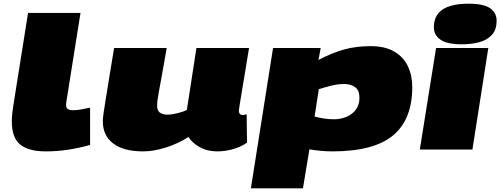

<svg xmlns="http://www.w3.org/2000/svg" viewBox="-20 -810 2710 1040"><path d="M132 -740H416L340 -262Q339 -255 338.5 -250Q338 -245 338 -241Q338 -225 348 -219Q358 -213 376 -213Q395 -213 415.5 -216.5Q436 -220 468 -227V-25Q412 -9 351.5 0.5Q291 10 228 10Q135 10 89.5 -27Q44 -64 44 -153Q44 -173 46.5 -196Q49 -219 53 -244Z M755 10Q649 10 593 -33Q537 -76 537 -153Q537 -160 537.5 -168.5Q538 -177 541 -197.5Q544 -218 550.5 -259Q557 -300 568.5 -370.5Q580 -441 598 -550H883Q866 -452 855.5 -394.5Q845 -337 839.5 -307Q834 -277 832.5 -263.5Q831 -250 831 -239Q831 -211 846 -200Q861 -189 888 -189Q911 -189 942 -197Q973 -205 992 -214L1044 -550H1329Q1313 -452 1302.5 -389Q1292 -326 1286 -290Q1280 -254 1277.5 -237.5Q1275 -221 1274.5 -216Q1274 -211 1274 -210Q1274 -197 1280.5 -192Q1287 -187 1294 -187Q1296 -187 1301 -187.5Q1306 -188 1316 -191L1318 -37Q1284 -14 1241.5 -2Q1199 10 1157 10Q1102 10 1061 -13.5Q1020 -37 1001 -68Q943 -31 877 -10.5Q811 10 755 10Z M1339 210 1459 -550H1717L1705 -485Q1779 -524 1844 -542Q1909 -560 1988 -560Q2065 -560 2115 -531Q2165 -502 2189 -452Q2213 -402 2213 -338Q2213 -163 2109 -76.5Q2005 10 1781 10Q1747 10 1713 6.5Q1679 3 1656 -1L1621 210ZM1790 -164Q1825 -164 1856.5 -177Q1888 -190 1907.5 -216Q1927 -242 1927 -280Q1927 -321 1903.5 -338Q1880 -355 1845 -355Q1811 -355 1774.5 -346Q1738 -337 1707 -327L1684 -179Q1707 -172 1734.5 -168Q1762 -164 1790 -164Z M2519 -790Q2599 -790 2634.5 -765.5Q2670 -741 2670 -698Q2670 -648 2643.5 -620Q2617 -592 2574.5 -581Q2532 -570 2482 -570Q2402 -570 2366 -595Q2330 -620 2330 -663Q2330 -790 2519 -790ZM2254 0 2342 -550H2625L2539 0Z"/></svg>

Font: Georama ExtraExtended Black
Style: Italic
Weight: 900
Width: 8
Italic angle: -9°
Designer: Jean-Baptiste Levee
Foundry: Production Type
Version: Version 1.000